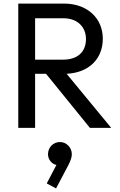

<svg xmlns="http://www.w3.org/2000/svg" viewBox="-20 -714 670 1072"><path d="M82 0H176V-302H237L482 0H601L352 -302C475 -308 554 -384 554 -498C554 -611 469 -694 337 -694H82ZM176 -381V-612H334C414 -612 460 -562 460 -496C460 -425 414 -381 333 -381ZM241 310 293 338 359 213C376 181 381 162 381 147C381 109 350 79 315 79C277 79 248 109 248 147C248 178 270 202 295 207Z"/></svg>

Font: MV Cash
Style: Regular
Weight: 400
Designer: Rodrigo Fuenzalida
Foundry: fragTYPE
Version: Version 1.100;Glyphs 3.1.2 (3151)